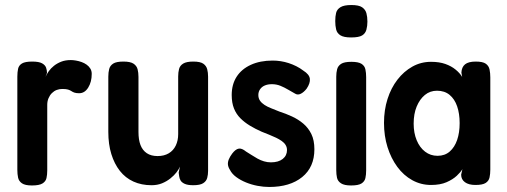

<svg xmlns="http://www.w3.org/2000/svg" viewBox="-20 -728 2016 764"><path d="M107 10Q80 10 67.5 1.5Q55 -7 52 -21Q49 -35 49 -52V-423Q49 -441 52 -454.5Q55 -468 67.5 -475.5Q80 -483 108 -483Q135 -483 147.5 -476Q160 -469 163.5 -458.5Q167 -448 167 -438L161 -422Q166 -433 174 -444.5Q182 -456 194.5 -466Q207 -476 223.5 -482.5Q240 -489 262 -489Q271 -489 282.5 -487Q294 -485 305 -481Q316 -477 325 -470.5Q334 -464 339.5 -455Q345 -446 345 -434Q345 -402 331 -379.5Q317 -357 295 -357Q283 -357 276 -359.5Q269 -362 264 -365.5Q259 -369 251 -371.5Q243 -374 228 -374Q216 -374 205.5 -370Q195 -366 186.5 -357.5Q178 -349 173 -337Q168 -325 168 -311V-50Q168 -33 165 -19.5Q162 -6 149 2Q136 10 107 10Z M583 9Q543 9 511 -5.5Q479 -20 457 -48Q435 -76 423 -115Q411 -154 411 -203V-423Q411 -440 414.5 -453.5Q418 -467 430.5 -475Q443 -483 471 -483Q499 -483 511.5 -474.5Q524 -466 527.5 -452.5Q531 -439 531 -422V-203Q531 -172 539 -151Q547 -130 564 -118.5Q581 -107 607 -107Q633 -107 651.5 -118Q670 -129 679.5 -149Q689 -169 689 -194V-424Q689 -440 692.5 -453.5Q696 -467 709 -475Q722 -483 749 -483Q777 -483 789 -474.5Q801 -466 804.5 -452.5Q808 -439 808 -423V-48Q808 -33 804.5 -20Q801 -7 788.5 1Q776 9 749 9Q727 9 715 3.5Q703 -2 698.5 -10Q694 -18 693 -26.5Q692 -35 691 -41L696 -65Q692 -55 682.5 -42.5Q673 -30 658 -18Q643 -6 624.5 1.5Q606 9 583 9Z M1051 16Q1029 16 1005 11.5Q981 7 959 -2Q937 -11 920 -23.5Q903 -36 895 -52Q888 -63 887 -73Q886 -83 890.5 -94Q895 -105 904 -117Q917 -134 929.5 -136.5Q942 -139 959 -125Q969 -119 980.5 -111.5Q992 -104 1004.5 -97Q1017 -90 1030.5 -86Q1044 -82 1058 -82Q1088 -82 1105 -95.5Q1122 -109 1122 -131Q1122 -142 1116.5 -151Q1111 -160 1101 -167Q1091 -174 1078.5 -180Q1066 -186 1051 -192Q1036 -198 1021 -204Q996 -215 974.5 -228Q953 -241 936.5 -257.5Q920 -274 911 -296.5Q902 -319 902 -350Q902 -392 921.5 -422.5Q941 -453 978 -470Q1015 -487 1065 -487Q1081 -487 1097 -484.5Q1113 -482 1128.5 -477Q1144 -472 1159 -464.5Q1174 -457 1187 -447Q1211 -432 1213 -414.5Q1215 -397 1200 -375Q1189 -361 1177 -355Q1165 -349 1155 -355Q1142 -362 1127 -371Q1112 -380 1096 -386.5Q1080 -393 1062 -393Q1046 -393 1034 -388Q1022 -383 1015 -373Q1008 -363 1008 -350Q1008 -337 1014.5 -327.5Q1021 -318 1032.5 -310.5Q1044 -303 1059.5 -297Q1075 -291 1092 -284Q1117 -276 1142 -264.5Q1167 -253 1187 -236Q1207 -219 1219 -194.5Q1231 -170 1231 -134Q1231 -63 1182.5 -23.5Q1134 16 1051 16Z M1377 10Q1350 10 1337 1.5Q1324 -7 1321 -20.5Q1318 -34 1318 -51V-423Q1318 -439 1321.5 -452.5Q1325 -466 1337.5 -474Q1350 -482 1378 -482Q1406 -482 1418.5 -474Q1431 -466 1434 -452Q1437 -438 1437 -421V-50Q1437 -33 1434 -19.5Q1431 -6 1418.5 2Q1406 10 1377 10ZM1377 -579Q1348 -579 1334.5 -587.5Q1321 -596 1317.5 -611Q1314 -626 1314 -644Q1314 -663 1317.5 -677Q1321 -691 1335 -699.5Q1349 -708 1378 -708Q1408 -708 1421 -699Q1434 -690 1438 -675.5Q1442 -661 1442 -642Q1442 -625 1438 -610Q1434 -595 1421 -587Q1408 -579 1377 -579Z M1872 8Q1845 8 1830 -3Q1815 -14 1815 -33L1820 -55Q1813 -43 1797.5 -28.5Q1782 -14 1757 -3Q1732 8 1695 8Q1655 8 1620.5 -11Q1586 -30 1561 -64Q1536 -98 1522 -142.5Q1508 -187 1508 -239Q1508 -290 1522 -334Q1536 -378 1561.5 -411Q1587 -444 1621 -463Q1655 -482 1695 -482Q1728 -482 1752 -473.5Q1776 -465 1793 -451Q1810 -437 1819 -422L1816 -439Q1817 -461 1830.5 -472Q1844 -483 1873 -483Q1901 -483 1913 -474.5Q1925 -466 1928 -451.5Q1931 -437 1931 -420V-53Q1931 -36 1928 -22Q1925 -8 1912.5 0Q1900 8 1872 8ZM1721 -108Q1750 -108 1769.5 -125Q1789 -142 1799 -171Q1809 -200 1809 -238Q1809 -276 1799 -305Q1789 -334 1769 -350.5Q1749 -367 1719 -367Q1691 -367 1670.5 -350Q1650 -333 1638 -304Q1626 -275 1626 -236Q1626 -199 1638 -170Q1650 -141 1671.5 -124.5Q1693 -108 1721 -108Z"/></svg>

Font: Fredoka SemiCondensed Medium
Style: Regular
Weight: 500
Width: 4
Designer: Ben Nathan
Foundry: Milena B. Brandão, Ben Nathan
Version: Version 2.001